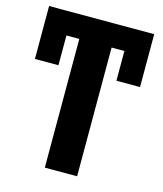

<svg xmlns="http://www.w3.org/2000/svg" viewBox="-113 -844 787 928"><g transform="rotate(15 280.0 -380.0)"><path d="M360.8 -644H424.8V-495.1H543V-759.8H17.1V-495.1H134.8V-644H199.2V0H360.8Z"/></g></svg>

Font: Avrile Sans
Style: Bold
Weight: 700
Designer: Monotype Design Team, Google (font), Stefan Peev (BGR Cyrillic), Cristiano Sobral (main changes)
Foundry: The Avrile Sans Project Authors
Version: Version 3.110